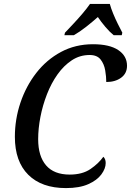

<svg xmlns="http://www.w3.org/2000/svg" viewBox="-20 -951 669 981"><path d="M317 10Q193 10 124.5 -58Q56 -126 56 -252Q56 -342 84.5 -426.5Q113 -511 165.5 -578.5Q218 -646 291.5 -685.5Q365 -725 455 -725Q540 -725 584.5 -695Q629 -665 629 -615Q629 -576 599 -554Q569 -532 523 -532Q523 -559 517.5 -591.5Q512 -624 494 -647Q476 -670 438 -670Q388 -670 347 -643Q306 -616 274 -571Q242 -526 220 -469.5Q198 -413 186.5 -353.5Q175 -294 175 -240Q175 -153 215.5 -106Q256 -59 336 -59Q401 -59 442.5 -87.5Q484 -116 508 -150Q520 -139 520 -118Q520 -90 498 -60Q476 -30 431 -10Q386 10 317 10ZM312 -784Q330 -803 354 -828.5Q378 -854 401 -881Q424 -908 440 -931H541Q547 -909 558 -882Q569 -855 582 -829Q595 -803 605 -784L602 -771H561Q540 -788 518 -814Q496 -840 480 -864Q452 -839 419.5 -813.5Q387 -788 357 -771H309Z"/></svg>

Font: Noto Serif SemiCondensed Medium
Style: Italic
Weight: 500
Width: 4
Italic angle: -12°
Designer: Monotype Design Team
Foundry: Monotype Imaging Inc.
Version: Version 2.013